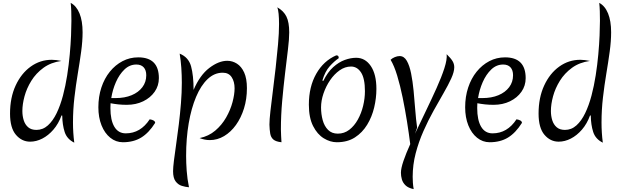

<svg xmlns="http://www.w3.org/2000/svg" viewBox="-20 -977 4326 1339"><path d="M409 -172Q388 -114 352.5 -73Q317 -32 275 -10.5Q233 11 190 11Q132 11 91 -37Q50 -85 50 -185Q50 -296 89 -380.5Q128 -465 194 -512.5Q260 -560 341 -560Q357 -560 373.5 -558Q390 -556 408 -552Q335 -542 283 -504Q231 -466 198.5 -413.5Q166 -361 151 -305.5Q136 -250 136 -203Q136 -168 145.5 -138Q155 -108 176.5 -89.5Q198 -71 234 -71Q279 -71 314 -102.5Q349 -134 375 -188Q401 -242 419 -310Q437 -378 448.5 -452Q460 -526 466.5 -597.5Q473 -669 475.5 -730Q478 -791 478 -832Q478 -867 477 -899.5Q476 -932 473 -957Q513 -936 534.5 -883.5Q556 -831 556 -752Q556 -690 546 -617Q536 -544 522.5 -463.5Q509 -383 499 -297Q489 -211 489 -122Q489 -51 498 18Q447 -7 431 -56.5Q415 -106 414 -171Z M837 15Q788 15 749 -16.5Q710 -48 688 -103Q666 -158 666 -229Q666 -303 687 -366.5Q708 -430 746 -477Q784 -524 834.5 -550.5Q885 -577 944 -577Q1088 -577 1088 -432Q1088 -379 1058.5 -337Q1029 -295 978.5 -270.5Q928 -246 864 -246Q832 -246 804.5 -249Q777 -252 751 -257Q750 -240 750 -224Q750 -139 777.5 -93Q805 -47 857 -47Q960 -47 1024 -145Q1062 -139 1062 -120Q1018 -50 964.5 -17.5Q911 15 837 15ZM931 -527Q884 -527 848 -492.5Q812 -458 788.5 -404.5Q765 -351 756 -293H786Q850 -293 898 -313Q946 -333 973 -369Q1000 -405 1000 -452Q1000 -488 982 -507.5Q964 -527 931 -527Z M1330 -350Q1374 -453 1439.5 -503Q1505 -553 1565 -553Q1601 -553 1632.5 -533Q1664 -513 1683 -471Q1702 -429 1702 -362Q1702 -286 1681.5 -220.5Q1661 -155 1625.5 -105.5Q1590 -56 1543 -28Q1496 0 1443 0Q1408 0 1372 -14Q1435 -27 1481 -66Q1527 -105 1557 -157.5Q1587 -210 1601.5 -264.5Q1616 -319 1616 -361Q1616 -408 1595.5 -439Q1575 -470 1533 -470Q1475 -470 1428 -425.5Q1381 -381 1347.5 -301.5Q1314 -222 1296 -117Q1278 -12 1278 110Q1278 159 1282 214.5Q1286 270 1298 329Q1273 327 1247.5 319Q1222 311 1204.5 287.5Q1187 264 1187 217Q1187 192 1193 143Q1199 94 1208.5 29Q1218 -36 1227 -109.5Q1236 -183 1242 -257.5Q1248 -332 1248 -400Q1248 -453 1244.5 -504Q1241 -555 1233 -603Q1295 -578 1312.5 -514.5Q1330 -451 1330 -350Z M1859 -108Q1859 -141 1866 -203Q1873 -265 1883 -343Q1893 -421 1902.5 -505Q1912 -589 1919 -668Q1926 -747 1926 -809Q1926 -850 1923 -880.5Q1920 -911 1914 -926Q1958 -901 1977.5 -861.5Q1997 -822 1997 -751Q1997 -705 1988 -631Q1979 -557 1968 -465Q1957 -373 1948 -273Q1939 -173 1939 -75Q1939 -52 1940.5 -29.5Q1942 -7 1943 15Q1904 11 1886.5 -4Q1869 -19 1864.5 -45.5Q1860 -72 1859 -108Z M2329 15Q2283 15 2238 -12.5Q2193 -40 2163.5 -98Q2134 -156 2134 -247Q2134 -372 2185.5 -462.5Q2237 -553 2325 -591Q2336 -591 2339.5 -585Q2343 -579 2342 -571Q2311 -550 2279 -514.5Q2247 -479 2228 -415L2235 -413Q2265 -474 2304 -509Q2343 -544 2384.5 -559Q2426 -574 2464 -574Q2527 -574 2566 -516.5Q2605 -459 2605 -357Q2605 -293 2589.5 -227.5Q2574 -162 2540.5 -107Q2507 -52 2455 -18.5Q2403 15 2329 15ZM2336 -45Q2381 -45 2416 -72Q2451 -99 2475.5 -143Q2500 -187 2512.5 -239Q2525 -291 2525 -341Q2525 -430 2498 -471.5Q2471 -513 2428 -513Q2386 -513 2348.5 -486.5Q2311 -460 2282 -417.5Q2253 -375 2236 -325Q2219 -275 2219 -228Q2219 -181 2230.5 -139Q2242 -97 2268 -71Q2294 -45 2336 -45Z M2776 228Q2776 197 2794 144.5Q2812 92 2841 28Q2832 -44 2818.5 -129Q2805 -214 2788 -297Q2771 -380 2750 -449.5Q2729 -519 2704 -560Q2715 -571 2733 -578.5Q2751 -586 2767 -586Q2798 -586 2817 -553Q2836 -520 2847 -465Q2858 -410 2864.5 -343.5Q2871 -277 2876 -210Q2881 -143 2889 -87L2874 -44Q2911 -122 2950.5 -204Q2990 -286 3024.5 -362.5Q3059 -439 3079 -501Q3099 -563 3095 -599Q3124 -571 3136 -551Q3148 -531 3148 -508Q3148 -476 3127 -430Q3106 -384 3073 -327Q3040 -270 3003 -203.5Q2966 -137 2933 -62.5Q2900 12 2879 92Q2858 172 2858 256Q2858 276 2859.5 298Q2861 320 2865 342Q2827 334 2808 315.5Q2789 297 2782.5 273.5Q2776 250 2776 228Z M3395 15Q3346 15 3307 -16.5Q3268 -48 3246 -103Q3224 -158 3224 -229Q3224 -303 3245 -366.5Q3266 -430 3304 -477Q3342 -524 3392.5 -550.5Q3443 -577 3502 -577Q3646 -577 3646 -432Q3646 -379 3616.5 -337Q3587 -295 3536.5 -270.5Q3486 -246 3422 -246Q3390 -246 3362.5 -249Q3335 -252 3309 -257Q3308 -240 3308 -224Q3308 -139 3335.5 -93Q3363 -47 3415 -47Q3518 -47 3582 -145Q3620 -139 3620 -120Q3576 -50 3522.5 -17.5Q3469 15 3395 15ZM3489 -527Q3442 -527 3406 -492.5Q3370 -458 3346.5 -404.5Q3323 -351 3314 -293H3344Q3408 -293 3456 -313Q3504 -333 3531 -369Q3558 -405 3558 -452Q3558 -488 3540 -507.5Q3522 -527 3489 -527Z M4095 -172Q4074 -114 4038.5 -73Q4003 -32 3961 -10.5Q3919 11 3876 11Q3818 11 3777 -37Q3736 -85 3736 -185Q3736 -296 3775 -380.5Q3814 -465 3880 -512.5Q3946 -560 4027 -560Q4043 -560 4059.5 -558Q4076 -556 4094 -552Q4021 -542 3969 -504Q3917 -466 3884.5 -413.5Q3852 -361 3837 -305.5Q3822 -250 3822 -203Q3822 -168 3831.5 -138Q3841 -108 3862.5 -89.5Q3884 -71 3920 -71Q3965 -71 4000 -102.5Q4035 -134 4061 -188Q4087 -242 4105 -310Q4123 -378 4134.5 -452Q4146 -526 4152.5 -597.5Q4159 -669 4161.5 -730Q4164 -791 4164 -832Q4164 -867 4163 -899.5Q4162 -932 4159 -957Q4199 -936 4220.5 -883.5Q4242 -831 4242 -752Q4242 -690 4232 -617Q4222 -544 4208.5 -463.5Q4195 -383 4185 -297Q4175 -211 4175 -122Q4175 -51 4184 18Q4133 -7 4117 -56.5Q4101 -106 4100 -171Z"/></svg>

Font: Merienda Light
Style: Regular
Weight: 300
Designer: Eduardo Rodriguez Tunni
Foundry: Eduardo Rodriguez Tunni
Version: Version 2.001; ttfautohint (v1.8.4.7-5d5b)